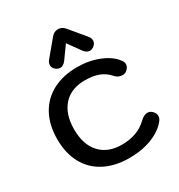

<svg xmlns="http://www.w3.org/2000/svg" viewBox="-228 -1154 1230 1317"><g transform="rotate(-30 386.5 -495.5)"><path d="M46 -349Q46 -460 90 -541.5Q134 -623 216.5 -666.5Q299 -710 411 -710Q504 -710 583 -678Q662 -646 700 -593Q712 -577 712 -560Q712 -535 685 -515Q673 -506 655 -506Q640 -506 625 -512.5Q610 -519 600 -531Q566 -570 521 -587.5Q476 -605 411 -605Q302 -605 241 -537.5Q180 -470 180 -349Q180 -229 241.5 -162Q303 -95 413 -95Q539 -95 614 -169Q645 -198 671 -198Q689 -198 704 -186Q727 -166 727 -142Q727 -124 714 -107Q671 -52 591.5 -21Q512 10 413 10Q300 10 217 -33Q134 -76 90 -157Q46 -238 46 -349ZM256 -814Q256 -833 271 -851L376 -977Q397 -1001 427 -1001Q457 -1001 478 -977L583 -851Q598 -833 598 -814Q598 -792 577 -775Q561 -763 544 -763Q520 -763 499 -790L427 -890L355 -790Q334 -763 310 -763Q293 -763 277 -775Q256 -792 256 -814Z"/></g></svg>

Font: Kodchasan
Style: Bold
Weight: 700
Designer: Katatrad Aksorn Co.,Ltd.
Foundry: Cadson Demak Co.,Ltd.
Version: Version 1.000; ttfautohint (v1.6)